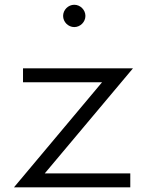

<svg xmlns="http://www.w3.org/2000/svg" viewBox="-20 -806 639 826"><path d="M299.5 -689.5C325.5 -689.5 347.5 -711.5 347.5 -737.5C347.5 -763.5 325.5 -785.5 299.5 -785.5C273.5 -785.5 251.5 -763.5 251.5 -737.5C251.5 -711.5 273.5 -689.5 299.5 -689.5ZM540.5 0V-60H172.5L552 -512H79V-452H419L40 0Z"/></svg>

Font: Spartan
Style: Regular
Weight: 400
Designer: Matt Bailey, Mirko Velimirovic
Foundry: Matt Bailey
Version: Version 1.003